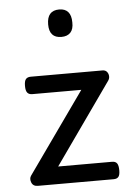

<svg xmlns="http://www.w3.org/2000/svg" viewBox="-55 -837 606 878"><g transform="rotate(-5 247.5 -397.5)"><path d="M83 0Q61 0 54 -18Q47 -36 56 -49L319 -420H94Q79 -420 71.5 -429Q64 -438 64 -460Q64 -483 71.5 -491.5Q79 -500 94 -500H423Q436 -500 443 -492Q450 -484 451 -472.5Q452 -461 445 -451L183 -80H431Q446 -80 453 -70.5Q460 -61 460 -38Q460 -17 453 -8.5Q446 0 431 0ZM250 -669Q222 -669 208 -684.5Q194 -700 194 -731Q194 -763 208 -779Q222 -795 250 -795Q277 -795 291 -779Q305 -763 305 -731Q306 -700 291.5 -684.5Q277 -669 250 -669Z"/></g></svg>

Font: Playwrite VN
Style: Regular
Weight: 400
Designer: Veronika Burian, José Scaglione
Foundry: TypeTogether
Version: Version 1.002